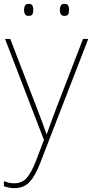

<svg xmlns="http://www.w3.org/2000/svg" viewBox="-26 -729 476 992"><path d="M0 -528H27L164 -172Q182 -124 194.5 -91Q207 -58 214 -37H216Q224 -59 235.5 -91Q247 -123 264 -168L403 -528H430L181 115Q156 180 126.5 211.5Q97 243 48 243Q21 243 -6 233V207Q8 212 20 215Q32 218 48 218Q86 218 110.5 192Q135 166 160 102L201 -6ZM98 -678Q98 -690 103 -699.5Q108 -709 121 -709Q138 -709 142 -699.5Q146 -690 146 -678Q146 -665 142 -656Q138 -647 121 -647Q108 -647 103 -656Q98 -665 98 -678ZM283 -678Q283 -690 288 -699.5Q293 -709 306 -709Q323 -709 327 -699.5Q331 -690 331 -678Q331 -665 327 -656Q323 -647 306 -647Q293 -647 288 -656Q283 -665 283 -678Z"/></svg>

Font: Noto Sans Sinhala UI Thin
Style: Regular
Weight: 100
Designer: Jelle Bosma - Monotype Design Team
Foundry: Monotype Imaging Inc.
Version: Version 2.006; ttfautohint (v1.8.4.7-5d5b)